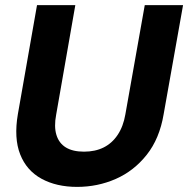

<svg xmlns="http://www.w3.org/2000/svg" viewBox="-20 -720 737 752"><path d="M282 12Q201 12 142.5 -20Q84 -52 59 -115.5Q34 -179 50 -273L125 -700H275L200 -271Q191 -224 201 -191.5Q211 -159 238 -142.5Q265 -126 309 -126Q353 -126 386 -142.5Q419 -159 441 -192Q463 -225 471 -272L547 -700H697L621 -273Q605 -177 554.5 -113.5Q504 -50 433 -19Q362 12 282 12Z"/></svg>

Font: DM Sans 36pt Black
Style: Italic
Weight: 900
Italic angle: -10°
Designer: Colophon Foundry, Jonny Pinhorn
Foundry: Colophon Foundry
Version: Version 4.004;gftools[0.9.30]